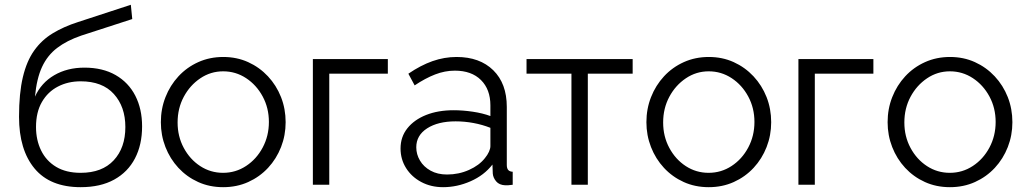

<svg xmlns="http://www.w3.org/2000/svg" viewBox="-20 -766 4256 796"><path d="M314.4 10Q187.7 10 123.3 -67.4Q58.9 -144.8 58.9 -281.8Q58.9 -379.4 74.8 -446.2Q90.6 -513 121.8 -556.6Q152.9 -600.3 198.6 -627.9Q244.2 -655.6 303.2 -674.5L522.4 -746.2L528.3 -687L316.8 -618.4Q256.8 -597.8 216.7 -567.1Q176.6 -536.5 154.3 -488.5Q132 -440.5 125 -365.3Q151 -422.8 204.9 -454.2Q258.8 -485.6 329.9 -485.6Q405.6 -485.6 459.3 -454.8Q512.9 -424 541 -369.1Q569.1 -314.1 569.1 -242.2Q569.1 -165.9 539.6 -109.4Q510.2 -52.8 453.4 -21.4Q396.6 10 314.4 10ZM314.4 -49.5Q403.3 -49.5 451.5 -101.4Q499.7 -153.3 499.7 -239.4Q499.7 -323.5 452.1 -376.2Q404.6 -428.9 314.4 -428.9Q261.9 -428.9 220.1 -407.1Q178.2 -385.4 153.8 -343.2Q129.3 -301 129.3 -239.4Q129.3 -185.3 150.5 -142.1Q171.6 -98.9 212.8 -74.2Q254.1 -49.5 314.4 -49.5Z M905.2 10Q848.6 10 801.5 -11.4Q754.4 -32.7 719.6 -70.2Q684.9 -107.7 665.9 -156.4Q646.9 -205.2 646.9 -259.4Q646.9 -314.7 666.1 -363.4Q685.2 -412.1 719.9 -449.6Q754.6 -487.1 802.1 -508.5Q849.6 -529.8 905.6 -529.8Q961.6 -529.8 1008.7 -508.5Q1055.8 -487.1 1090.9 -449.6Q1125.9 -412.1 1145.1 -363.4Q1164.2 -314.7 1164.2 -259.4Q1164.2 -205.2 1145.2 -156.4Q1126.2 -107.7 1091.4 -70.2Q1056.5 -32.7 1009.2 -11.4Q961.9 10 905.2 10ZM716.3 -258.2Q716.3 -200.3 741.9 -152.8Q767.5 -105.2 810.1 -77.4Q852.8 -49.5 904.9 -49.5Q957.1 -49.5 1000.2 -77.9Q1043.4 -106.2 1069.1 -154.4Q1094.8 -202.6 1094.8 -260.4Q1094.8 -318.2 1069.1 -365.9Q1043.4 -413.6 1000.3 -442Q957.2 -470.3 905.2 -470.3Q853.4 -470.3 810.5 -441.4Q767.5 -412.5 741.9 -364.7Q716.3 -316.9 716.3 -258.2Z M1277.1 0V-521.1H1587.9V-460.5H1345.1V0Z M1640.6 -150.4Q1640.6 -198.6 1668.9 -234.1Q1697.1 -269.6 1746.5 -289.3Q1795.9 -309 1861 -309Q1898.6 -309 1939.9 -302.9Q1981.1 -296.8 2013.1 -284.9V-329.1Q2013.1 -395.3 1974 -434.2Q1934.9 -473.1 1865.7 -473.1Q1824.5 -473.1 1783.8 -457.3Q1743.1 -441.5 1699.1 -412L1673 -460.4Q1723.7 -495.1 1772.9 -512.5Q1822.2 -529.8 1872.8 -529.8Q1968.9 -529.8 2025 -474.8Q2081.1 -419.7 2081.1 -322.8V-82.3Q2081.1 -68.1 2087 -61.3Q2092.9 -54.6 2105.6 -53.9V0Q2094.6 1.4 2087.1 2Q2079.5 2.5 2074.6 2.2Q2049.8 1.1 2037.1 -14Q2024.4 -29.1 2023 -46.4L2021.6 -83.8Q1987 -39.2 1931.1 -14.6Q1875.2 10 1817.1 10Q1766.6 10 1726.5 -11.4Q1686.4 -32.7 1663.5 -69.2Q1640.6 -105.7 1640.6 -150.4ZM1990.4 -110.5Q2001.2 -123.6 2007.2 -136.9Q2013.1 -150.2 2013.1 -159.9V-236.1Q1979.5 -249.3 1942.7 -256.1Q1905.9 -262.9 1868.8 -262.9Q1795.9 -262.9 1750.8 -233.9Q1705.8 -204.9 1705.8 -155.4Q1705.8 -126.2 1721.1 -100.4Q1736.3 -74.5 1765.1 -58.5Q1793.8 -42.5 1833.3 -42.5Q1882 -42.5 1924.4 -61.5Q1966.9 -80.5 1990.4 -110.5Z M2349.1 0V-460.5H2162.9V-521.1H2602.9V-460.5H2417V0Z M2918.2 10Q2861.6 10 2814.5 -11.4Q2767.4 -32.7 2732.6 -70.2Q2697.9 -107.7 2678.9 -156.4Q2659.9 -205.2 2659.9 -259.4Q2659.9 -314.7 2679.1 -363.4Q2698.2 -412.1 2732.9 -449.6Q2767.6 -487.1 2815.1 -508.5Q2862.6 -529.8 2918.6 -529.8Q2974.6 -529.8 3021.7 -508.5Q3068.8 -487.1 3103.9 -449.6Q3138.9 -412.1 3158.1 -363.4Q3177.2 -314.7 3177.2 -259.4Q3177.2 -205.2 3158.2 -156.4Q3139.2 -107.7 3104.4 -70.2Q3069.5 -32.7 3022.2 -11.4Q2974.9 10 2918.2 10ZM2729.3 -258.2Q2729.3 -200.3 2754.9 -152.8Q2780.5 -105.2 2823.1 -77.4Q2865.8 -49.5 2917.9 -49.5Q2970.1 -49.5 3013.2 -77.9Q3056.4 -106.2 3082.1 -154.4Q3107.8 -202.6 3107.8 -260.4Q3107.8 -318.2 3082.1 -365.9Q3056.4 -413.6 3013.3 -442Q2970.2 -470.3 2918.2 -470.3Q2866.4 -470.3 2823.5 -441.4Q2780.5 -412.5 2754.9 -364.7Q2729.3 -316.9 2729.3 -258.2Z M3290.1 0V-521.1H3600.9V-460.5H3358.1V0Z M3918.2 10Q3861.6 10 3814.5 -11.4Q3767.4 -32.7 3732.6 -70.2Q3697.9 -107.7 3678.9 -156.4Q3659.9 -205.2 3659.9 -259.4Q3659.9 -314.7 3679.1 -363.4Q3698.2 -412.1 3732.9 -449.6Q3767.6 -487.1 3815.1 -508.5Q3862.6 -529.8 3918.6 -529.8Q3974.6 -529.8 4021.7 -508.5Q4068.8 -487.1 4103.9 -449.6Q4138.9 -412.1 4158.1 -363.4Q4177.2 -314.7 4177.2 -259.4Q4177.2 -205.2 4158.2 -156.4Q4139.2 -107.7 4104.4 -70.2Q4069.5 -32.7 4022.2 -11.4Q3974.9 10 3918.2 10ZM3729.3 -258.2Q3729.3 -200.3 3754.9 -152.8Q3780.5 -105.2 3823.1 -77.4Q3865.8 -49.5 3917.9 -49.5Q3970.1 -49.5 4013.2 -77.9Q4056.4 -106.2 4082.1 -154.4Q4107.8 -202.6 4107.8 -260.4Q4107.8 -318.2 4082.1 -365.9Q4056.4 -413.6 4013.3 -442Q3970.2 -470.3 3918.2 -470.3Q3866.4 -470.3 3823.5 -441.4Q3780.5 -412.5 3754.9 -364.7Q3729.3 -316.9 3729.3 -258.2Z"/></svg>

Font: Raleway Thin
Style: Regular
Weight: 100
Designer: Matt McInerney, Pablo Impallari, Rodrigo Fuenzalida
Foundry: Matt McInerney, Pablo Impallari, Rodrigo Fuenzalida
Version: Version 4.026